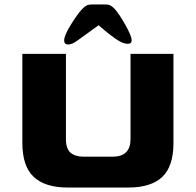

<svg xmlns="http://www.w3.org/2000/svg" viewBox="-20 -829 876 859"><path d="M80 -189V-588H275V-207Q275 -163 296 -145.5Q317 -128 355 -128H484Q564 -128 564 -207V-588H756V-189Q756 -85 706 -37.5Q656 10 554 10H283Q181 10 130.5 -38Q80 -86 80 -189ZM347 -788Q359 -800 367.5 -804.5Q376 -809 391 -809H451Q466 -809 475 -804Q484 -799 494 -788Q513 -767 541 -717.5Q569 -668 569 -648Q569 -633 552 -633Q532 -633 509 -648Q484 -662 421 -716L327 -648Q303 -630 285 -630Q267 -630 267 -648Q267 -670 297 -718.5Q327 -767 347 -788Z"/></svg>

Font: Gold Bold
Style: Regular
Weight: 400
Designer: jaiki
Version: Version 1.000